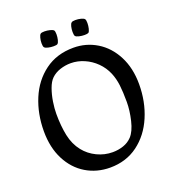

<svg xmlns="http://www.w3.org/2000/svg" viewBox="-151 -953 988 1088"><g transform="rotate(-20 343.0 -409.0)"><path d="M362.8 -692.9Q439 -692.9 502.9 -654.1Q566.9 -615.2 604.7 -542.2Q642.6 -469.2 642.6 -372.1Q642.6 -266.6 604.7 -177.5Q566.9 -88.4 495.6 -35.6Q424.3 17.1 328.1 17.1Q248 17.1 183.3 -21.7Q118.7 -60.5 81.3 -133.3Q43.9 -206.1 43.9 -304.2Q43.9 -409.2 80.8 -497.8Q117.7 -586.4 189.7 -639.6Q261.7 -692.9 362.8 -692.9ZM371.1 -60.1Q404.8 -60.1 435.8 -70.6Q466.8 -81.1 488.3 -104Q514.6 -132.3 528.6 -190.9Q542.5 -249.5 542.5 -300.8Q542.5 -361.3 537.4 -403.1Q532.2 -444.8 517.6 -479.5Q500.5 -520 469.5 -550.8Q438.5 -581.5 398.9 -598.6Q359.4 -615.7 317.9 -615.7Q285.6 -615.7 254.2 -605.5Q222.7 -595.2 200.7 -574.2Q181.6 -555.7 168.9 -520.3Q156.2 -484.9 150.1 -445.3Q144 -405.8 144 -373.5Q144 -300.3 156.2 -241.7Q168.5 -183.1 202.1 -141.1Q231.9 -103.5 276.9 -81.8Q321.8 -60.1 371.1 -60.1ZM389.2 -778.3Q389.2 -795.4 393.1 -811.3Q397 -827.1 403.8 -831.5Q409.2 -836.4 426.8 -836.4Q443.4 -836.4 460 -832.3Q476.6 -828.1 481.4 -821.3Q485.8 -815.4 485.8 -797.4Q485.8 -780.8 481.9 -764.4Q478 -748 471.7 -742.7Q464.8 -738.8 448.2 -738.8Q431.2 -738.8 415 -742.7Q398.9 -746.6 393.6 -752.9Q389.2 -759.8 389.2 -778.3ZM202.1 -777.8Q202.1 -794.4 206.3 -810.5Q210.4 -826.7 216.8 -831.5Q222.7 -835.9 239.7 -835.9Q256.3 -835.9 272.9 -831.8Q289.6 -827.6 294.9 -821.3Q299.3 -814.9 299.3 -797.4Q299.3 -780.3 295.4 -764.2Q291.5 -748 284.7 -742.7Q279.3 -738.8 261.2 -738.8Q244.1 -738.8 228 -742.7Q211.9 -746.6 207 -752.9Q202.1 -758.3 202.1 -777.8Z"/></g></svg>

Font: Vesper Libre
Style: Regular
Weight: 400
Designer: Robert Keller & Kimya Gandhi
Foundry: Mota Italic
Version: Version 1.058